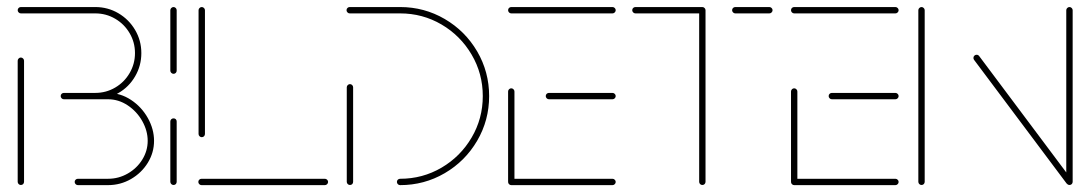

<svg xmlns="http://www.w3.org/2000/svg" viewBox="-20 -539 3174 559"><path d="M40.7 -0.4Q37 -0.4 34.3 -3.1Q31.5 -5.9 31.5 -9.6V-362.2Q31.5 -365.9 34.3 -368.7Q37 -371.5 40.7 -371.5Q44.4 -371.5 47.2 -368.7Q50 -365.9 50 -362.2V-9.6Q50 -5.9 47.4 -3.1Q44.8 -0.4 40.7 -0.4ZM227.8 -268.5H294.4Q330.7 -268.5 361.5 -248.1Q392.2 -227.8 410.4 -195.4Q428.5 -163 428.5 -128.9Q428.5 -94.8 410.4 -65.2Q392.2 -35.6 361.5 -17.8Q330.7 0 294.4 0H206.7Q203 0 200.2 -2.8Q197.4 -5.6 197.4 -9.3Q197.4 -13.3 200.2 -15.9Q203 -18.5 206.7 -18.5H294.4Q325.6 -18.5 352.2 -33.9Q378.9 -49.3 394.4 -74.6Q410 -100 410 -128.9Q410 -158.1 394.3 -186.3Q378.5 -214.4 351.9 -232.2Q325.2 -250 294.4 -250H227.8ZM156.7 -259.3Q156.7 -263.3 159.4 -265.9Q162.2 -268.5 165.9 -268.5H257.4Q288.9 -268.5 315.4 -284.1Q341.9 -299.6 357.4 -326.3Q373 -353 373 -384.4Q373 -415.9 357.4 -442.4Q341.9 -468.9 315.4 -484.4Q288.9 -500 257.4 -500H40.7Q37 -500 34.3 -502.8Q31.5 -505.6 31.5 -509.3Q31.5 -513.3 34.3 -515.9Q37 -518.5 40.7 -518.5H257.4Q293.7 -518.5 324.4 -500.6Q355.2 -482.6 373.3 -451.9Q391.5 -421.1 391.5 -384.4Q391.5 -347.8 373.5 -316.9Q355.6 -285.9 324.6 -268Q293.7 -250 257.4 -250H165.9Q162.2 -250 159.4 -252.8Q156.7 -255.6 156.7 -259.3Z M485.2 -0.4Q481.5 -0.4 478.7 -3.1Q475.9 -5.9 475.9 -9.6V-185.2Q475.9 -189.3 478.7 -191.9Q481.5 -194.4 485.2 -194.4Q489.3 -194.4 491.9 -191.9Q494.4 -189.3 494.4 -185.2V-9.6Q494.4 -5.9 491.9 -3.1Q489.3 -0.4 485.2 -0.4ZM485.2 -324.1Q481.5 -324.1 478.7 -326.9Q475.9 -329.6 475.9 -333.3V-509.3Q475.9 -513 478.7 -515.7Q481.5 -518.5 485.2 -518.5Q488.9 -518.5 491.7 -515.7Q494.4 -513 494.4 -509.3V-333.3Q494.4 -329.6 491.9 -326.9Q489.3 -324.1 485.2 -324.1Z M935.2 -9.3Q935.2 -5.6 932.4 -2.8Q929.6 0 925.9 0H566.7Q563 0 560.2 -2.8Q557.4 -5.6 557.4 -9.3Q557.4 -13.3 560.2 -15.9Q563 -18.5 566.7 -18.5H925.9Q929.6 -18.5 932.4 -15.7Q935.2 -13 935.2 -9.3ZM567.4 -139.6Q563.7 -139.6 560.9 -142.4Q558.1 -145.2 558.1 -148.9V-509.3Q558.1 -513 560.9 -515.7Q563.7 -518.5 567.4 -518.5Q571.1 -518.5 573.9 -515.7Q576.7 -513 576.7 -509.3V-148.9Q576.7 -145.2 574.1 -142.4Q571.5 -139.6 567.4 -139.6Z M998.9 -294.1Q1002.6 -294.1 1005.4 -291.3Q1008.1 -288.5 1008.1 -284.8V-9.6Q1008.1 -5.9 1005.6 -3.1Q1003 -0.4 998.9 -0.4Q995.2 -0.4 992.4 -3.1Q989.6 -5.9 989.6 -9.6V-284.8Q989.6 -288.5 992.4 -291.3Q995.2 -294.1 998.9 -294.1ZM1135.6 -9.3Q1135.6 -13.3 1138.3 -15.9Q1141.1 -18.5 1144.8 -18.5Q1210.4 -18.5 1265.6 -50.9Q1320.7 -83.3 1353.1 -138.5Q1385.6 -193.7 1385.6 -259.3Q1385.6 -324.8 1353.1 -380Q1320.7 -435.2 1265.6 -467.6Q1210.4 -500 1144.8 -500H998.1Q994.4 -500 991.7 -502.8Q988.9 -505.6 988.9 -509.3Q988.9 -513.3 991.7 -515.9Q994.4 -518.5 998.1 -518.5H1144.8Q1215.2 -518.5 1274.8 -483.7Q1334.4 -448.9 1369.3 -389.3Q1404.1 -329.6 1404.1 -259.3Q1404.1 -188.9 1369.3 -129.3Q1334.4 -69.6 1274.8 -34.8Q1215.2 0 1144.8 0Q1141.1 0 1138.3 -2.8Q1135.6 -5.6 1135.6 -9.3Z M1459.3 -10.4V-272.6Q1459.3 -276.3 1462 -279.1Q1464.8 -281.9 1468.5 -281.9Q1472.2 -281.9 1475 -279.1Q1477.8 -276.3 1477.8 -272.6V-10.4ZM1772.6 -9.3Q1772.6 -5.6 1769.8 -2.8Q1767 0 1763.3 0H1468.5Q1464.8 0 1462 -2.8Q1459.3 -5.6 1459.3 -9.3Q1459.3 -13.3 1462 -15.9Q1464.8 -18.5 1468.5 -18.5H1763.3Q1767 -18.5 1769.8 -15.7Q1772.6 -13 1772.6 -9.3ZM1568.9 -259.3Q1568.9 -263.3 1571.7 -265.9Q1574.4 -268.5 1578.1 -268.5H1763.3Q1767 -268.5 1769.8 -265.7Q1772.6 -263 1772.6 -259.3Q1772.6 -255.6 1769.8 -252.8Q1767 -250 1763.3 -250H1578.1Q1574.4 -250 1571.7 -252.8Q1568.9 -255.6 1568.9 -259.3ZM1459.3 -509.3Q1459.3 -513.3 1462 -515.9Q1464.8 -518.5 1468.5 -518.5H1763.3Q1767 -518.5 1769.8 -515.7Q1772.6 -513 1772.6 -509.3Q1772.6 -505.6 1769.8 -502.8Q1767 -500 1763.3 -500H1468.5Q1464.8 -500 1462 -502.8Q1459.3 -505.6 1459.3 -509.3Z M2034.1 -509.3V-9.6Q2034.1 -5.9 2031.5 -3.1Q2028.9 -0.4 2024.8 -0.4Q2021.1 -0.4 2018.3 -3.1Q2015.6 -5.9 2015.6 -9.6V-509.3ZM1820.7 -509.3Q1820.7 -513.3 1823.5 -515.9Q1826.3 -518.5 1830 -518.5H2024.8Q2028.5 -518.5 2031.3 -515.7Q2034.1 -513 2034.1 -509.3Q2034.1 -505.6 2031.3 -502.8Q2028.5 -500 2024.8 -500H1830Q1826.3 -500 1823.5 -502.8Q1820.7 -505.6 1820.7 -509.3ZM2111.5 -509.3Q2111.5 -513.3 2114.3 -515.9Q2117 -518.5 2120.7 -518.5H2220Q2223.7 -518.5 2226.5 -515.7Q2229.3 -513 2229.3 -509.3Q2229.3 -505.6 2226.5 -502.8Q2223.7 -500 2220 -500H2120.7Q2117 -500 2114.3 -502.8Q2111.5 -505.6 2111.5 -509.3Z M2283 -10.4V-272.6Q2283 -276.3 2285.7 -279.1Q2288.5 -281.9 2292.2 -281.9Q2295.9 -281.9 2298.7 -279.1Q2301.5 -276.3 2301.5 -272.6V-10.4ZM2596.3 -9.3Q2596.3 -5.6 2593.5 -2.8Q2590.7 0 2587 0H2292.2Q2288.5 0 2285.7 -2.8Q2283 -5.6 2283 -9.3Q2283 -13.3 2285.7 -15.9Q2288.5 -18.5 2292.2 -18.5H2587Q2590.7 -18.5 2593.5 -15.7Q2596.3 -13 2596.3 -9.3ZM2392.6 -259.3Q2392.6 -263.3 2395.4 -265.9Q2398.1 -268.5 2401.9 -268.5H2587Q2590.7 -268.5 2593.5 -265.7Q2596.3 -263 2596.3 -259.3Q2596.3 -255.6 2593.5 -252.8Q2590.7 -250 2587 -250H2401.9Q2398.1 -250 2395.4 -252.8Q2392.6 -255.6 2392.6 -259.3ZM2283 -509.3Q2283 -513.3 2285.7 -515.9Q2288.5 -518.5 2292.2 -518.5H2587Q2590.7 -518.5 2593.5 -515.7Q2596.3 -513 2596.3 -509.3Q2596.3 -505.6 2593.5 -502.8Q2590.7 -500 2587 -500H2292.2Q2288.5 -500 2285.7 -502.8Q2283 -505.6 2283 -509.3Z M2663 -0.4Q2659.3 -0.4 2656.5 -3.1Q2653.7 -5.9 2653.7 -9.6V-509.3Q2653.7 -513 2656.5 -515.7Q2659.3 -518.5 2663 -518.5Q2666.7 -518.5 2669.4 -515.7Q2672.2 -513 2672.2 -509.3V-9.6Q2672.2 -5.9 2669.6 -3.1Q2667 -0.4 2663 -0.4ZM2814.1 -370.4Q2814.1 -374.4 2816.9 -377Q2819.6 -379.6 2823.3 -379.6Q2827.8 -379.6 2830.7 -375.9L3100.7 -15.2L3085.9 -4.1L2815.9 -364.8Q2814.1 -367.4 2814.1 -370.4ZM3093.7 -0.4Q3090 -0.4 3087.2 -3.1Q3084.4 -5.9 3084.4 -9.6V-509.3Q3084.4 -513 3087.2 -515.7Q3090 -518.5 3093.7 -518.5Q3097.4 -518.5 3100.2 -515.7Q3103 -513 3103 -509.3V-9.6Q3103 -5.9 3100.4 -3.1Q3097.8 -0.4 3093.7 -0.4Z"/></svg>

Font: 26F Galaxy Hebrew Hairline
Style: Regular
Weight: 50
Designer: C₂₉H₂₅N₃O₅
Version: Version 1.000